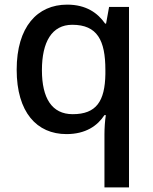

<svg xmlns="http://www.w3.org/2000/svg" viewBox="-20 -569 660 829"><path d="M431 11V240H537V-539H451L438 -467H434C402 -513 352 -549 270 -549C141 -549 52 -453 52 -268C52 -84 139 10 267 10C350 10 401 -26 431 -72H437C433 -48 431 -14 431 11ZM294 -76C204 -76 161 -145 161 -266C161 -388 204 -462 292 -462C400 -462 435 -395 435 -267V-249C433 -132 396 -76 294 -76Z"/></svg>

Font: Noto Sans Gujarati UI Medium
Style: Regular
Weight: 500
Designer: Jelle Bosma - Monotype Design Team, Universal Thirst
Foundry: Monotype Imaging Inc.
Version: Version 2.106